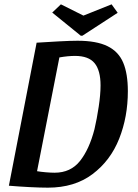

<svg xmlns="http://www.w3.org/2000/svg" viewBox="-20 -857 638 886"><path d="M338 -669Q425 -669 476 -644Q527 -619 548.5 -568Q570 -517 570 -436Q570 -318 530 -217Q490 -116 407 -53.5Q324 9 201 9Q167 9 118 6.5Q69 4 21 0L149 -660Q193 -663 249.5 -666Q306 -669 338 -669ZM232 -60Q306 -60 349 -114Q392 -168 416 -261Q427 -308 435.5 -364.5Q444 -421 444 -463Q444 -532 416.5 -565.5Q389 -599 326 -599Q294 -599 254 -592L151 -67Q168 -64 191.5 -62Q215 -60 232 -60ZM495 -837 523 -798 360 -692H353L221 -799L261 -837L365 -785Z"/></svg>

Font: Sansita
Style: Italic
Weight: 400
Italic angle: -11°
Designer: Pablo Cosgaya
Foundry: Omnibus-Type
Version: Version 1.006